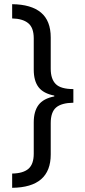

<svg xmlns="http://www.w3.org/2000/svg" viewBox="-20 -736 407 916"><path d="M38 92Q91 91 116 69Q141 47 141 -3V-152Q141 -205 164 -235.5Q187 -266 239 -276V-280Q187 -290 164 -320Q141 -350 141 -404V-553Q141 -604 114.5 -625.5Q88 -647 38 -648V-716Q129 -715 175.5 -676Q222 -637 222 -557V-408Q222 -359 246 -335Q270 -311 330 -311V-246Q273 -245 247.5 -223Q222 -201 222 -149V1Q222 158 38 160Z"/></svg>

Font: Noto Sans Thai Looped Condensed
Style: Regular
Weight: 400
Width: 3
Designer: Sasikarn Vongin, Ben Mitchell
Foundry: The Fontpad Ltd
Version: Version 1.001; ttfautohint (v1.8.4.7-5d5b)